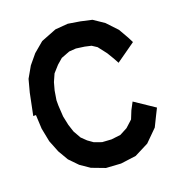

<svg xmlns="http://www.w3.org/2000/svg" viewBox="-145 -930 964 1051"><g transform="rotate(-20 336.5 -404.5)"><path d="M533.2 -250 555.7 -292.5 669.9 -215.8 649.4 -174.8 621.1 -117.2 552.2 -48.8 469.7 -6.8 380.4 4.9 294.4 -0.5 216.8 -29.8 162.6 -66.9 114.7 -116.2 80.1 -175.3 52.7 -244.1 37.1 -323.2 33.2 -403.8H17.6L43.5 -530.8L63 -604L100.1 -668.9L145.5 -723.6L204.1 -772.9L293.9 -808.1L367.7 -814L437 -802.7L502.4 -788.1L563 -747.1L620.1 -686.5L652.8 -629.4L668.9 -597.7L556.2 -518.1L540 -547.9L515.6 -588.4L477.5 -637.7L449.2 -656.2L412.1 -664.6L363.3 -671.4L323.2 -668.5L273.4 -649.4L241.2 -621.6L207 -583.5L187.5 -539.6L175.3 -495.1L166.5 -441.4V-409.7L170.4 -345.7L181.6 -292.5L195.8 -249L220.7 -205.1L249 -177.7L279.3 -156.2L322.8 -140.6L376.5 -137.2L430.2 -143.6L474.6 -167L514.2 -203.1Z"/></g></svg>

Font: Gap Sans
Style: Black
Weight: 400
Designer: Alexandre Liziard and Etienne Ozeray
Foundry: Interstices.io
Version: Version 1.6.1 - December 3. 2014